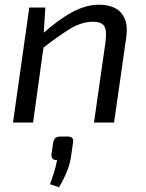

<svg xmlns="http://www.w3.org/2000/svg" viewBox="-20 -519 618 813"><path d="M400 -499Q441 -499 468.5 -484Q496 -469 508.5 -439Q521 -409 515 -364L463 0H378L427 -343Q433 -391 421 -409Q409 -427 374 -427Q326 -427 276 -396.5Q226 -366 157 -312L158 -374Q227 -436 285.5 -467.5Q344 -499 400 -499ZM172 -487 164 -361 168 -346 120 0H35L104 -487ZM265 59Q280 59 286 65.5Q292 72 289 87L281 142Q277 174 262.5 209Q248 244 230 274L192 261Q201 235 208.5 212Q216 189 222 158Q209 160 203 153Q197 146 198 135L205 85Q209 70 215.5 64.5Q222 59 241 59Z"/></svg>

Font: Exo 2
Style: Italic
Weight: 400
Italic angle: -8°
Designer: Natanael Gama
Foundry: Natanael Gama
Version: Version 2.010